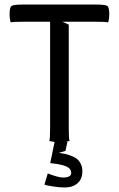

<svg xmlns="http://www.w3.org/2000/svg" viewBox="-20 -620 520 840"><path d="M274.9 0 266.6 40 237.3 48.8Q254.4 51.3 266.1 53.7Q277.8 56.2 293.2 62.3Q308.6 68.4 317.9 76.2Q327.1 84 333.7 97.7Q340.3 111.3 340.3 128.9Q340.3 163.1 319.3 181.6Q298.3 200.2 263.2 200.2Q239.7 200.2 210.7 195.6Q181.6 190.9 174.3 188L189 138.7Q234.9 156.7 255.4 156.7Q291.5 156.7 291.5 136.7Q291.5 117.2 269 107.7Q246.6 98.1 199.7 93.8L218.8 1Q204.1 -1 195.8 -2.9Q199.2 -13.2 199.2 -58.1V-524.9H82Q35.6 -524.9 26.9 -522Q22 -536.6 22 -559.1Q22 -588.9 31.2 -594.5Q40.5 -600.1 82 -600.1H397.9Q439.5 -600.1 448.7 -594.5Q458 -588.9 458 -559.1Q458 -536.6 453.1 -522Q444.3 -524.9 397.9 -524.9H252.9Q257.8 -522.9 267.1 -518.8Q276.4 -514.6 280.8 -512.2V-58.1Q280.8 -13.2 284.2 -2.9Q279.3 -1.5 267.6 0Z"/></svg>

Font: Nikodecs
Style: Medium
Weight: 500
Version: Version 0.29